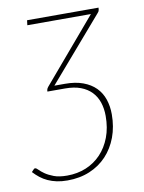

<svg xmlns="http://www.w3.org/2000/svg" viewBox="-123 -549 593 791"><g transform="rotate(-10 173.5 -153.5)"><path d="M344.5 -493 343.5 -483.5Q342.5 -479.5 341.2 -477Q340 -474.5 336 -470.5L109.5 -208H154Q197.5 -208 229.2 -196.2Q261 -184.5 281.8 -163.5Q302.5 -142.5 312.2 -113.8Q322 -85 322 -51Q322 1 305.8 44.5Q289.5 88 260 119.5Q230.5 151 188.8 168.5Q147 186 95.5 186Q71 186 51 181.8Q31 177.5 14 169.8Q-3 162 -17 151Q-31 140 -43.5 126.5L-36 118.5Q-32.5 113.5 -28 113.5Q-23 113.5 -15.2 121.8Q-7.5 130 6.5 139.8Q20.5 149.5 42.2 157.8Q64 166 97.5 166Q140.5 166 176.8 151Q213 136 239.5 108Q266 80 281 40.5Q296 1 296 -48.5Q296 -79.5 287.5 -105.2Q279 -131 261 -149.8Q243 -168.5 215.8 -178.8Q188.5 -189 151 -189H77L77.5 -195.5Q78.5 -200 79.8 -202Q81 -204 83.5 -207.5L309 -472.5H43L45.5 -493Z"/></g></svg>

Font: Lato ExtraLight
Style: Italic
Weight: 275
Italic angle: -7°
Designer: Lukasz Dziedzic with Adam Twardoch and Botio Nikoltchev
Foundry: tyPoland Lukasz Dziedzic
Version: Version 2.015; 2015-08-06; http://www.latofonts.com/